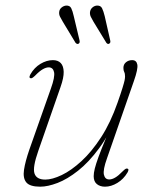

<svg xmlns="http://www.w3.org/2000/svg" viewBox="-20 -677 576 704"><path d="M448 -58.5Q451.5 -57 450.8 -53Q450 -49 447.5 -44.5Q433 -20 410.2 -6.2Q387.5 7.5 365 7.5Q347 7.5 335.2 -2Q323.5 -11.5 323.5 -31Q323.5 -42.5 327.5 -58.8Q331.5 -75 341.5 -102.5Q351.5 -130 370.5 -175.2Q389.5 -220.5 419 -290L411.5 -258.5Q381 -184 343.2 -133Q305.5 -82 266.2 -51Q227 -20 191 -6.2Q155 7.5 127.5 7.5Q89.5 7.5 76.5 -8.2Q63.5 -24 68 -54.2Q72.5 -84.5 87.5 -128L166.5 -352Q182 -395 178.2 -412.5Q174.5 -430 158.5 -430Q149 -430 137 -423.2Q125 -416.5 108 -399Q102 -393.5 98.2 -391.2Q94.5 -389 91 -390.5Q87.5 -392 88.2 -395.8Q89 -399.5 91.5 -404.5Q105.5 -429 128.2 -442.8Q151 -456.5 174 -456.5Q192.5 -456.5 202.8 -445.8Q213 -435 213.5 -413.5Q214 -392 202 -358L120.5 -124Q99 -63 106.5 -40.8Q114 -18.5 146 -18.5Q171.5 -18.5 206.5 -35.2Q241.5 -52 279 -86.5Q316.5 -121 351 -174.2Q385.5 -227.5 411 -300.5Q423.5 -336 429.2 -354.8Q435 -373.5 436.8 -382.2Q438.5 -391 438.5 -396.5Q438.5 -407.5 435.5 -413Q432.5 -418.5 432.5 -428Q432.5 -441 442 -448.8Q451.5 -456.5 464.5 -456.5Q480.5 -456.5 483.5 -440.2Q486.5 -424 471 -380L372.5 -97Q357 -54 361 -36.5Q365 -19 380.5 -19Q390.5 -19 402.2 -25.8Q414 -32.5 430.5 -49.5Q436.5 -55.5 440.5 -57.8Q444.5 -60 448 -58.5ZM250.5 -617.5 271.5 -529.5Q272.5 -525.5 272 -522.2Q271.5 -519 268.5 -517Q265 -515 262.2 -516.2Q259.5 -517.5 257 -520L210.5 -597Q205 -606.5 200.5 -615Q196 -623.5 197 -633Q198 -643 205.5 -649.2Q213 -655.5 222 -656.5Q236 -657.5 241.2 -646.8Q246.5 -636 250.5 -617.5ZM364 -617.5 384 -529.5Q385 -525.5 384.5 -522.2Q384 -519 380.5 -517Q377.5 -515 374.8 -516.2Q372 -517.5 370 -520L323 -597Q317.5 -606.5 313.2 -615Q309 -623.5 310 -633Q311.5 -643 318.5 -649.2Q325.5 -655.5 334.5 -656.5Q349 -657.5 354.2 -646.8Q359.5 -636 364 -617.5Z"/></svg>

Font: Fraunces Thin
Style: Italic
Weight: 250
Italic angle: -16°
Version: Version 1.000;[b76b70a41]